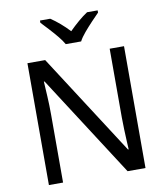

<svg xmlns="http://www.w3.org/2000/svg" viewBox="-99 -1026 959 1108"><g transform="rotate(-10 380.0 -472.0)"><path d="M663 0H558L176 -593H172Q174 -558 177 -506Q180 -454 180 -399V0H97V-714H201L582 -123H586Q585 -139 583.5 -171Q582 -203 580.5 -241Q579 -279 579 -311V-714H663ZM334 -784Q321 -807 299 -833.5Q277 -860 253 -886Q229 -912 211 -931V-944H271Q297 -927 325 -903Q353 -879 378 -852Q405 -879 433 -903Q461 -927 487 -944H549V-931Q530 -912 505.5 -886Q481 -860 458.5 -833.5Q436 -807 424 -784Z"/></g></svg>

Font: Noto Sans Gothic
Style: Regular
Weight: 400
Designer: Monotype Design Team
Foundry: Monotype Imaging Inc.
Version: Version 2.001; ttfautohint (v1.8.4.7-5d5b)